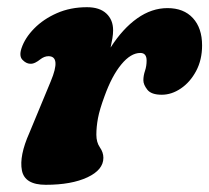

<svg xmlns="http://www.w3.org/2000/svg" viewBox="-20 -501 581 533"><path d="M63.5 -324Q52.5 -324.5 42.5 -334.8Q32.5 -345 39.5 -366.5Q49 -395.5 74.8 -421.8Q100.5 -448 138 -464.5Q175.5 -481 221.5 -481Q256.5 -481 275.2 -463.5Q294 -446 294 -417Q294 -406.5 292 -394.5Q290 -382.5 287 -369Q320.5 -421.5 360.8 -450Q401 -478.5 445 -478.5Q490 -478.5 515.5 -450.8Q541 -423 541 -375Q541 -335 524.5 -304Q508 -273 482.2 -255.5Q456.5 -238 429 -238Q400 -238 389 -252Q378 -266 378 -278Q378 -291 382.5 -304.2Q387 -317.5 387 -333Q387 -354 369.5 -354Q343 -354 316.8 -322.2Q290.5 -290.5 270 -233.5Q256.5 -197 252 -173Q247.5 -149 247.5 -127Q247.5 -106 257.2 -92Q267 -78 267 -63Q267 -29.5 222.8 -8.8Q178.5 12 107 12Q48.5 12 40.8 -28Q33 -68 61.5 -132L121 -275.5Q150 -345 114.5 -345Q103 -345 91.5 -336Q85.5 -331 78 -327.2Q70.5 -323.5 63.5 -324Z"/></svg>

Font: Fraunces 9pt S100
Style: Bold Italic
Weight: 700
Italic angle: -16°
Version: Version 1.000; ttfautohint (v1.8.3)